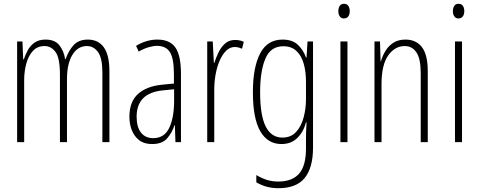

<svg xmlns="http://www.w3.org/2000/svg" viewBox="-20 -747 2520 1009"><path d="M442 -539Q496 -539 525.5 -498.5Q555 -458 555 -371V0H518V-367Q518 -442 495 -473.5Q472 -505 437 -505Q388 -505 360 -458Q332 -411 332 -332V0H295V-354Q295 -442 272 -473.5Q249 -505 214 -505Q176 -505 152.5 -479Q129 -453 118 -412Q107 -371 107 -326V0H70V-529H98L102 -435H105Q113 -459 126 -483Q139 -507 161.5 -523Q184 -539 219 -539Q269 -539 292.5 -508.5Q316 -478 322 -437H325Q341 -482 367.5 -510.5Q394 -539 442 -539Z M807 -539Q873 -539 902 -497Q931 -455 931 -359V0H902L899 -89H897Q885 -51 859 -20.5Q833 10 779 10Q737 10 711 -10.5Q685 -31 672.5 -63.5Q660 -96 660 -133Q660 -212 705 -253Q750 -294 833 -302L894 -308V-356Q894 -440 873 -473Q852 -506 805 -506Q786 -506 761.5 -499Q737 -492 709 -476L695 -506Q749 -539 807 -539ZM835 -272Q698 -258 698 -134Q698 -79 721 -50Q744 -21 785 -21Q844 -21 869.5 -75.5Q895 -130 895 -218V-278Z M1215 -537Q1225 -537 1237.5 -535Q1250 -533 1261 -527L1252 -491Q1245 -494 1235 -497Q1225 -500 1214 -500Q1188 -500 1168 -480Q1148 -460 1134 -427.5Q1120 -395 1113 -355.5Q1106 -316 1106 -278V0H1069V-529H1098L1104 -416H1106Q1115 -444 1128.5 -472Q1142 -500 1163 -518.5Q1184 -537 1215 -537Z M1465 -539Q1517 -539 1546 -511Q1575 -483 1588 -445H1591L1596 -529H1625V29Q1625 134 1581.5 188Q1538 242 1443 242Q1378 242 1327 211V173Q1356 190 1383 198.5Q1410 207 1443 207Q1515 207 1551.5 166Q1588 125 1588 33V-8Q1588 -30 1588.5 -52Q1589 -74 1591 -104H1588Q1575 -54 1542.5 -22Q1510 10 1459 10Q1387 10 1348 -57Q1309 -124 1309 -263Q1309 -393 1347 -466Q1385 -539 1465 -539ZM1469 -504Q1402 -504 1374.5 -438.5Q1347 -373 1347 -263Q1347 -140 1376.5 -82Q1406 -24 1464 -24Q1509 -24 1536 -53.5Q1563 -83 1575.5 -129.5Q1588 -176 1588 -226V-317Q1588 -370 1576 -412.5Q1564 -455 1537.5 -479.5Q1511 -504 1469 -504Z M1788 -727Q1804 -727 1811 -715.5Q1818 -704 1818 -689Q1818 -671 1810 -660.5Q1802 -650 1787 -650Q1773 -650 1765.5 -661Q1758 -672 1758 -688Q1758 -704 1765 -715.5Q1772 -727 1788 -727ZM1806 -529V0H1769V-529Z M2111 -539Q2167 -539 2197.5 -499Q2228 -459 2228 -373V0H2191V-362Q2191 -438 2168.5 -471.5Q2146 -505 2107 -505Q2055 -505 2020 -455.5Q1985 -406 1985 -305V0H1948V-529H1977L1980 -425H1982Q1990 -454 2006 -480Q2022 -506 2047.5 -522.5Q2073 -539 2111 -539Z M2390 -727Q2406 -727 2413 -715.5Q2420 -704 2420 -689Q2420 -671 2412 -660.5Q2404 -650 2389 -650Q2375 -650 2367.5 -661Q2360 -672 2360 -688Q2360 -704 2367 -715.5Q2374 -727 2390 -727ZM2408 -529V0H2371V-529Z"/></svg>

Font: Noto Sans Lao Looped ExtraCondensed ExtraLight
Style: Regular
Weight: 200
Width: 2
Designer: Mark Frömberg, Ben Mitchell
Foundry: The Fontpad Ltd
Version: Version 1.002; ttfautohint (v1.8.4.7-5d5b)